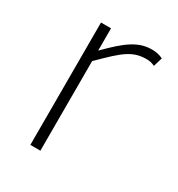

<svg xmlns="http://www.w3.org/2000/svg" viewBox="-132 -608 645 696"><g transform="rotate(30 191.0 -260.0)"><path d="M339.8 -472.2Q329.6 -476.6 322.3 -478.3Q314.9 -480 305.2 -480Q284.7 -480 267.6 -475.3Q250.5 -470.7 231.9 -459Q213.4 -447.3 190.9 -426.8Q168.5 -406.2 137.2 -375V0H95.2V-512.2H137.2V-418.9Q163.6 -445.8 185.1 -464.8Q206.5 -483.9 226.1 -496.1Q245.6 -508.3 264.6 -514.2Q283.7 -520 305.2 -520Q317.9 -520 328.9 -517.6Q339.8 -515.1 351.1 -509.8Z"/></g></svg>

Font: Clear Sans Thin
Style: Regular
Weight: 250
Foundry: Intel Corporation
Version: Version 1.00